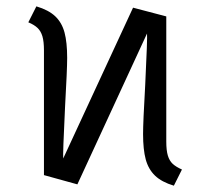

<svg xmlns="http://www.w3.org/2000/svg" viewBox="-20 -568 655 598"><path d="M497.9 -127.2Q497.9 -99.5 502.8 -83.3Q507.7 -67.2 517.9 -57.7Q528.2 -48.2 546.7 -40L521.5 10.3Q483.6 -1 462.8 -21Q442.1 -41 433.8 -71.8Q425.6 -102.6 425.6 -150.3Q425.6 -187.2 432.3 -304.1Q439.5 -452.3 437.9 -463.6L221 6.2L116.9 -22.6V-411.3Q116.9 -438.5 112.1 -454.9Q107.2 -471.3 96.9 -481Q86.7 -490.8 68.2 -498.5L93.3 -548.2Q131.3 -536.9 152.1 -517.2Q172.8 -497.4 181 -466.7Q189.2 -435.9 189.2 -387.7Q189.2 -351.3 182.6 -234.9Q175.4 -86.7 176.9 -74.4L394.4 -544.1L497.9 -516.9Z"/></svg>

Font: Fira Code Fixed Light
Style: Regular
Weight: 300
Monospace: yes
Designer: Carrois Corporate, Edenspiekermann AG, Nikita Prokopov
Foundry: Carrois Corporate, Edenspiekermann AG, Nikita Prokopov
Version: Version 5.002